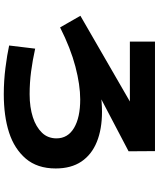

<svg xmlns="http://www.w3.org/2000/svg" viewBox="70 -872 859 1040"><g transform="rotate(90 500.0 -352.5)"><path d="M491 -83Q527 -83 558 -87.5Q589 -92 615.5 -100.5Q642 -109 663 -121.5Q684 -134 699.5 -150Q715 -166 722.5 -186Q730 -206 730 -228Q730 -290 673.5 -323.5Q617 -357 519 -357Q441 -357 341.5 -331Q242 -305 129 -248L66 -358L726 -739L758 -626H206V-762H799L800 -619L146 -276L102 -349Q239 -411 362.5 -443Q486 -475 586 -475Q680 -475 749 -447Q818 -419 855.5 -363.5Q893 -308 893 -224Q893 -174 879.5 -133.5Q866 -93 840 -62.5Q814 -32 778.5 -9Q743 14 698 28.5Q653 43 601 50Q549 57 491 57Q419 57 348 48Q277 39 227 28L244 -113Q307 -99 367.5 -91Q428 -83 491 -83Z"/></g></svg>

Font: Murecho Thin ExtraBold
Style: Regular
Weight: 800
Version: Version 1.010